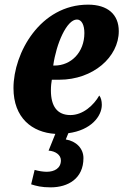

<svg xmlns="http://www.w3.org/2000/svg" viewBox="-20 -566 531 826"><path d="M198 240C273 240 339 202 339 114C339 73 308 41 263 34L274 7C372 -6 418 -66 418 -115C418 -132 414 -147 407 -155C383 -113 337 -71 283 -71C226 -71 199 -109 199 -177C199 -197 201 -211 203 -223H235C381 -223 491 -321 491 -432C491 -504 443 -546 359 -546C153 -546 38 -338 38 -187C38 -59 118 4 218 10L189 82C218 84 242 100 242 124C242 158 214 173 181 173C166 173 147 170 129 165L114 227C136 234 158 240 198 240ZM215 -284H209C222 -378 267 -482 311 -482C331 -482 343 -459 343 -424C343 -340 285 -284 215 -284Z"/></svg>

Font: Noto Serif ExtraCondensed Black
Style: Italic
Weight: 900
Width: 2
Italic angle: -12°
Designer: Monotype Design Team
Foundry: Monotype Imaging Inc.
Version: Version 2.014